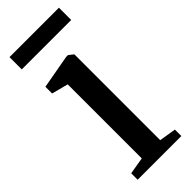

<svg xmlns="http://www.w3.org/2000/svg" viewBox="-233 -729 758 758"><g transform="rotate(-45 146.0 -350.0)"><path d="M28.5 0V-36L99.5 -48V-461.5L30.5 -479.5V-517L172 -542.5H182L202 -526.5V-47.5L272.5 -36V0ZM289 -700V-631.5H13V-700Z"/></g></svg>

Font: Merriweather 72pt
Style: Regular
Weight: 400
Version: Version 2.100